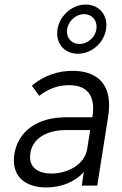

<svg xmlns="http://www.w3.org/2000/svg" viewBox="-20 -815 536 843"><path d="M322 -579C388 -579 447 -636 447 -705C447 -757 410 -795 356 -795C291 -795 231 -737 231 -668C231 -617 268 -579 322 -579ZM349 -753C380 -753 404 -730 404 -698C404 -654 366 -622 328 -622C297 -622 274 -645 274 -676C274 -718 311 -753 349 -753ZM407 0 455 -304C458 -321 459 -338 459 -353C459 -454 399 -504 298 -504C241 -504 177 -487 120 -439L152 -394C194 -427 238 -441 283 -441C372 -441 389 -385 389 -339C389 -326 388 -313 386 -303L385 -300H269C143 -300 59 -238 43 -138C41 -128 41 -119 41 -110C41 -26 108 8 182 8C248 8 308 -15 348 -60L339 0ZM363 -162C352 -92 277 -53 205 -53C152 -53 112 -76 112 -125C112 -201 179 -244 270 -244H376Z"/></svg>

Font: Arthouse Owned
Style: Italic
Weight: 400
Italic angle: -10°
Designer: Jeremy Tribby
Foundry: Tribby Type
Version: Version 1.000;PS 001.000;hotconv 1.0.88;makeotf.lib2.5.64775